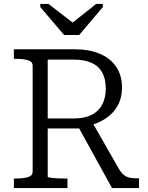

<svg xmlns="http://www.w3.org/2000/svg" viewBox="-20 -962 759 982"><path d="M308 -783H385L506 -926V-942H472L323 -824L378 -826L228 -942H186V-926ZM375 -323 553 0H691V-50H680Q661 -50 644.5 -53Q628 -56 615 -66Q602 -76 590 -95L447 -345ZM224 -59V-657H358Q412 -657 448.5 -640.5Q485 -624 503 -591Q521 -558 521 -509Q521 -463 503.5 -428.5Q486 -394 449.5 -375Q413 -356 355 -356H209L210 -305H376Q385 -305 393 -306.5Q401 -308 409 -311Q417 -314 426 -317Q480 -329 520 -355.5Q560 -382 582 -422Q604 -462 604 -514Q604 -576 574.5 -620Q545 -664 490.5 -687Q436 -710 360 -710H51V-661H62Q99 -661 123 -654Q147 -647 147 -625V-85Q147 -63 123 -56Q99 -49 62 -49H51V0H325V-49H310Q295 -49 279.5 -49.5Q264 -50 251.5 -51.5Q239 -53 231.5 -54.5Q224 -56 224 -59Z"/></svg>

Font: Roboto Serif Light
Style: Regular
Weight: 300
Designer: Greg Gazdowicz
Foundry: Commercial Type
Version: Version 1.008